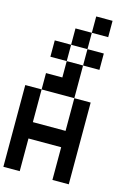

<svg xmlns="http://www.w3.org/2000/svg" viewBox="-176 -1334 976 1418"><g transform="rotate(15 312.5 -625.0)"><path d="M0 0V-625H125V-375H375V-625H500V0H375V-250H125V0ZM250 -875H125V-1000H250ZM250 -750V-875H375V-625H125V-750ZM250 -1000V-1125H375V-1000ZM500 -875H375V-1000H500ZM500 -1250V-1125H375V-1250Z"/></g></svg>

Font: Galmuri7 Regular
Style: Regular
Weight: 400
Designer: Lee Minseo (quiple)
Version: Version 2.399;hotconv 1.1.1;makeotfexe 2.6.0 DEVELOPMENT